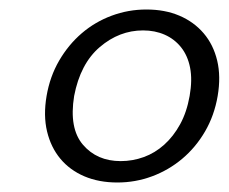

<svg xmlns="http://www.w3.org/2000/svg" viewBox="-20 -729 481 404"><path d="M78 -527Q85 -568 104.5 -601.5Q124 -635 152 -659Q180 -683 215 -696Q250 -709 288 -709Q327 -709 357.5 -696Q388 -683 408.5 -659Q429 -635 437 -601.5Q445 -568 438 -527Q431 -486 411.5 -452.5Q392 -419 363.5 -395Q335 -371 300 -358Q265 -345 227 -345Q188 -345 157.5 -358Q127 -371 107 -395Q87 -419 79 -452.5Q71 -486 78 -527ZM379 -527Q385 -561 380 -586.5Q375 -612 361 -629.5Q347 -647 326.5 -656Q306 -665 281 -665Q231 -665 190 -630Q149 -595 136 -527Q125 -459 154.5 -424.5Q184 -390 234 -390Q259 -390 282.5 -398.5Q306 -407 325.5 -424.5Q345 -442 359 -467.5Q373 -493 379 -527Z"/></svg>

Font: SVN-Poppins Light
Style: Italic
Weight: 300
Italic angle: -10°
Designer: Ninad Kale (Devanagari), Jonny Pinhorn (Latin)
Foundry: Indian Type Foundry
Version: Version 3.002 2017; ttfautohint (v1.8.3)